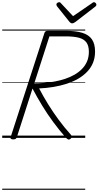

<svg xmlns="http://www.w3.org/2000/svg" viewBox="-20 -1247 892 1737"><path d="M99 14Q86 14 79.5 9.5Q73 5 76 -6L382 -949Q386 -959 392.5 -963.5Q399 -968 415 -968H576Q665 -968 723.5 -950.5Q782 -933 811 -892Q840 -851 840 -781Q840 -725 821.5 -679.5Q803 -634 768.5 -598Q734 -562 687.5 -535Q641 -508 584 -489.5Q527 -471 464 -460.5Q401 -450 334 -447Q372 -374 416 -303Q460 -232 511 -163Q562 -94 622 -27Q629 -20 630 -11.5Q631 -3 618 9Q606 18 597 14.5Q588 11 577 0Q516 -69 461.5 -143Q407 -217 360.5 -293.5Q314 -370 274 -446L132 -5Q128 5 121.5 9.5Q115 14 99 14ZM290 -493Q334 -493 381.5 -497Q429 -501 477 -510Q525 -519 570 -534Q615 -549 653.5 -571Q692 -593 721.5 -623Q751 -653 767.5 -691.5Q784 -730 784 -779Q784 -833 761.5 -863.5Q739 -894 692.5 -906Q646 -918 572 -918H427ZM830 -1227Q839 -1227 845.5 -1219.5Q852 -1212 852 -1205Q852 -1199 850 -1195.5Q848 -1192 843 -1188L663 -1049Q653 -1042 646.5 -1039Q640 -1036 632 -1036Q625 -1036 619.5 -1039.5Q614 -1043 608 -1050L496 -1190Q493 -1195 491.5 -1199Q490 -1203 490 -1206Q490 -1216 499 -1221.5Q508 -1227 515 -1227Q522 -1227 525.5 -1224Q529 -1221 533 -1216L641 -1101L809 -1216Q816 -1221 820 -1224Q824 -1227 830 -1227ZM0 460H751V470H0ZM0 -20H751V0H0ZM0 -505H751V-500H0ZM0 -980H751V-970H0Z"/></svg>

Font: Playwrite NO Guides
Style: Regular
Weight: 400
Designer: Veronika Burian, José Scaglione
Foundry: TypeTogether
Version: Version 1.003